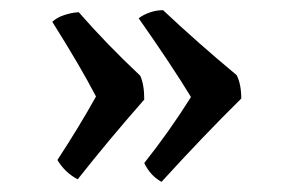

<svg xmlns="http://www.w3.org/2000/svg" viewBox="-20 -436 555 378"><path d="M356 -245Q317 -309 253 -400Q262 -407 275 -411.5Q288 -416 301 -416Q369 -352 446 -288Q455 -270 455 -242Q380 -168 298 -78Q276 -90 264 -115Q314 -178 356 -245ZM169 -246Q139 -304 83 -393Q91 -401 105.5 -406Q120 -411 135 -412Q190 -349 256 -287Q264 -270 264 -240Q192 -158 133 -83Q108 -96 93 -121Q135 -185 169 -246Z"/></svg>

Font: Vollkorn SC SemiBold
Style: Regular
Weight: 600
Designer: Friedrich Althausen
Foundry: Friedrich Althausen
Version: Version 4.015